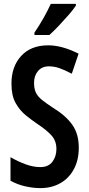

<svg xmlns="http://www.w3.org/2000/svg" viewBox="-20 -1008 459 987"><path d="M385 -249Q385 -185 359.5 -138Q334 -91 289.5 -66Q245 -41 188 -41Q151 -41 110.5 -50Q70 -59 34 -79V-200Q72 -178 111.5 -163.5Q151 -149 187 -149Q229 -149 249.5 -176.5Q270 -204 270 -242Q270 -284 244.5 -312Q219 -340 172 -371Q144 -390 113 -415Q82 -440 60.5 -478Q39 -516 39 -576Q38 -664 88 -719.5Q138 -775 228 -775Q299 -775 384 -732L349 -629Q311 -649 284.5 -658Q258 -667 231 -667Q196 -667 175.5 -643Q155 -619 155 -582Q155 -552 164.5 -532Q174 -512 195 -495Q216 -478 251 -455Q317 -415 351 -367.5Q385 -320 385 -249ZM370 -979Q357 -959 333 -931.5Q309 -904 282.5 -876Q256 -848 234 -828H157V-840Q184 -880 205 -917.5Q226 -955 241 -988H370Z"/></svg>

Font: Noto Sans Tamil UI ExtraCondensed SemiBold
Style: Regular
Weight: 600
Width: 2
Designer: Jelle Bosma - Monotype Design Team
Foundry: Monotype Imaging Inc.
Version: Version 2.004; ttfautohint (v1.8.4.7-5d5b)